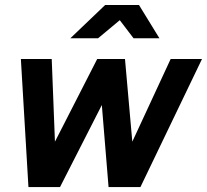

<svg xmlns="http://www.w3.org/2000/svg" viewBox="-20 -761 842 781"><path d="M95.7 0 64.9 -521H190.4L203.5 -184.7L375.4 -521H488.4L518.2 -184.7L674.2 -521H801.7L551.2 0H421.6L394.2 -333.8L224.1 0ZM266.1 -605.3 407.7 -740.6H545.4L628.5 -605.3H523.3L467.2 -678.9L378.9 -605.3Z"/></svg>

Font: Red Hat Display VF
Style: Italic
Weight: 300
Italic angle: -12°
Designer: Pentagram, MCKL
Foundry: Pentagram, MCKL
Version: Version 1.023